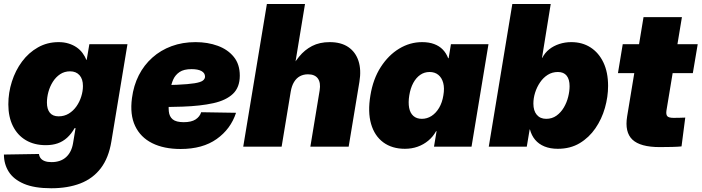

<svg xmlns="http://www.w3.org/2000/svg" viewBox="-21 -748 3578 979"><path d="M240.2 211.9Q154.3 211.9 101.1 189.2Q47.9 166.5 23.4 127.4Q-1 88.4 -1 40L177.7 37.1Q179.2 49.8 186.5 59.1Q193.8 68.4 207.5 73.5Q221.2 78.6 241.7 78.6Q288.1 78.6 316.2 53Q344.2 27.3 351.6 -18.6L364.3 -94.7H359.4Q342.8 -65.4 321.3 -45.9Q299.8 -26.4 273.2 -17.1Q246.6 -7.8 212.4 -7.8Q153.8 -7.8 110.8 -33.2Q67.9 -58.6 44.7 -105.5Q21.5 -152.3 21.5 -215.8Q21.5 -275.4 39.6 -332Q57.6 -388.7 91.3 -434.1Q125 -479.5 172.4 -506.3Q219.7 -533.2 277.8 -533.2Q305.7 -533.2 328.6 -526.1Q351.6 -519 369.4 -506.8Q387.2 -494.6 399.7 -477.8Q412.1 -460.9 419.9 -441.9H420.9L434.6 -522.5H628.9L546.9 -26.9Q533.2 57.1 492.9 109.9Q452.6 162.6 388.7 187.3Q324.7 211.9 240.2 211.9ZM277.8 -154.8Q306.6 -154.8 329.6 -168.7Q352.5 -182.6 368.7 -205.6Q384.8 -228.5 393.3 -255.9Q401.9 -283.2 401.9 -309.6Q401.9 -345.2 384.3 -364.7Q366.7 -384.3 336.4 -384.3Q307.6 -384.3 285.6 -369.6Q263.7 -355 248.5 -331.1Q233.4 -307.1 225.8 -279.3Q218.3 -251.5 218.3 -225.1Q218.3 -191.4 233.2 -173.1Q248 -154.8 277.8 -154.8Z M899.9 11.7Q814.5 11.7 754.9 -18.1Q695.3 -47.9 668 -105.7Q640.6 -163.6 651.9 -248Q660.2 -312 686.8 -364.3Q713.4 -416.5 755.9 -454.3Q798.3 -492.2 854 -512.7Q909.7 -533.2 976.1 -533.2Q1038.1 -533.2 1089.4 -514.4Q1140.6 -495.6 1171.1 -458Q1201.7 -420.4 1201.7 -362.3Q1201.7 -302.7 1166.7 -269.5Q1131.8 -236.3 1066.7 -221.9Q1001.5 -207.5 910.4 -204.3Q819.3 -201.2 706.5 -201.2L724.6 -313Q821.3 -313 880.6 -315.7Q939.9 -318.4 971.2 -323.5Q1002.4 -328.6 1013.4 -337.2Q1024.4 -345.7 1024.4 -357.4Q1024.4 -375.5 1006.6 -385.5Q988.8 -395.5 955.6 -395.5Q916.5 -395.5 894.8 -380.9Q873 -366.2 862.5 -343Q852.1 -319.8 848.4 -293Q844.7 -266.1 841.3 -241.7Q837.4 -206.5 839.8 -180.2Q842.3 -153.8 859.6 -139.4Q877 -125 916 -125Q954.6 -125 976.1 -138.9Q997.6 -152.8 1004.9 -175.8L1182.6 -172.9Q1155.3 -89.8 1083.7 -39.1Q1012.2 11.7 899.9 11.7Z M1461.4 -280.8 1415 0H1219.2L1339.8 -727.5H1534.2L1477.1 -380.9H1453.1Q1476.1 -424.8 1504.2 -459.2Q1532.2 -493.7 1570.3 -513.4Q1608.4 -533.2 1660.2 -533.2Q1717.8 -533.2 1754.9 -508.1Q1792 -482.9 1806.9 -437.3Q1821.8 -391.6 1811.5 -330.1L1756.8 0H1561.5L1608.9 -287.1Q1615.2 -326.2 1599.9 -347.7Q1584.5 -369.1 1549.3 -369.1Q1526.4 -369.1 1508.3 -359.4Q1490.2 -349.6 1478.3 -329.8Q1466.3 -310.1 1461.4 -280.8Z M2043.5 10.7Q1978 10.7 1933.3 -22.2Q1888.7 -55.2 1871.1 -116.2Q1853.5 -177.2 1867.7 -261.7Q1881.3 -345.2 1920.4 -406Q1959.5 -466.8 2014.4 -500Q2069.3 -533.2 2131.3 -533.2Q2166.5 -533.2 2192.6 -523.4Q2218.8 -513.7 2236.6 -495.4Q2254.4 -477.1 2264.2 -451.2H2266.6L2278.3 -522.5H2469.7L2383.3 0H2191.9L2205.1 -79.1H2202.6Q2187 -50.8 2162.8 -30.8Q2138.7 -10.7 2108.6 0Q2078.6 10.7 2043.5 10.7ZM2129.9 -142.1Q2156.7 -142.1 2179.4 -156.7Q2202.1 -171.4 2218 -198.2Q2233.9 -225.1 2239.7 -261.7Q2246.1 -298.3 2239 -325Q2231.9 -351.6 2214.1 -366.2Q2196.3 -380.9 2169.4 -380.9Q2142.6 -380.9 2121.6 -366.2Q2100.6 -351.6 2086.2 -325Q2071.8 -298.3 2065.9 -261.7Q2060.1 -225.1 2065.2 -198.2Q2070.3 -171.4 2086.9 -156.7Q2103.5 -142.1 2129.9 -142.1Z M2823.2 10.7Q2784.7 10.7 2755.4 -1.2Q2726.1 -13.2 2707.5 -35.4Q2689 -57.6 2681.2 -87.9H2679.7L2665 0H2471.2L2591.3 -727.5H2787.1L2742.7 -453.1H2744.1Q2757.3 -479 2779.5 -496.6Q2801.8 -514.2 2830.8 -523.7Q2859.9 -533.2 2892.1 -533.2Q2948.2 -533.2 2990.2 -506.1Q3032.2 -479 3055.9 -429.2Q3079.6 -379.4 3079.6 -310.1Q3079.6 -254.4 3063.5 -197.8Q3047.4 -141.1 3015.1 -94Q2982.9 -46.9 2935.1 -18.1Q2887.2 10.7 2823.2 10.7ZM2764.2 -142.1Q2793.9 -142.1 2816.4 -158.2Q2838.9 -174.3 2853.8 -199.5Q2868.7 -224.6 2876 -253.7Q2883.3 -282.7 2883.3 -308.6Q2883.3 -343.3 2868.4 -362.1Q2853.5 -380.9 2823.7 -380.9Q2794.9 -380.9 2772 -366.5Q2749 -352.1 2732.7 -327.9Q2716.3 -303.7 2707.5 -275.6Q2698.7 -247.6 2698.7 -219.7Q2698.7 -183.1 2716.1 -162.6Q2733.4 -142.1 2764.2 -142.1Z M3536.6 -522.5 3511.7 -375H3129.9L3154.3 -522.5ZM3260.3 -660.6H3456.1L3377.4 -185.5Q3374 -164.1 3381.6 -155.5Q3389.2 -147 3414.1 -147Q3426.3 -147 3445.8 -147.5Q3465.3 -147.9 3473.1 -148.4L3454.1 -1.5Q3436 0.5 3405.5 1.2Q3375 2 3343.3 2Q3243.7 2 3203.6 -36.1Q3163.6 -74.2 3176.8 -154.8Z"/></svg>

Font: Inter 28pt Black
Style: Italic
Weight: 900
Italic angle: -9.3988°
Designer: Rasmus Andersson
Foundry: rsms
Version: Version 4.001;git-66647c0bb